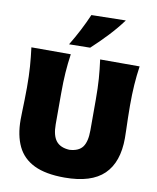

<svg xmlns="http://www.w3.org/2000/svg" viewBox="-103 -1047 933 1140"><g transform="rotate(10 363.5 -477.0)"><path d="M365 14.5Q251 14.5 181.5 -19.2Q112 -53 80.5 -118.8Q49 -184.5 49 -279Q49 -297.5 50 -329.2Q51 -361 52 -399Q53 -437 53 -474Q53 -544.5 49 -599.5Q45 -654.5 37.5 -713H275Q266.5 -654.5 262.8 -599.5Q259 -544.5 259 -474V-288Q259 -220.5 284.5 -188.2Q310 -156 364.5 -153Q421 -156 444.5 -188.2Q468 -220.5 468 -288.5V-474Q468 -544.5 464 -599.5Q460 -654.5 452 -713H690Q681.5 -654.5 677.8 -599.5Q674 -544.5 674 -474Q674 -437 675 -398.2Q676 -359.5 677 -327.5Q678 -295.5 678 -278.5Q678 -133 602 -59.2Q526 14.5 365 14.5ZM254.5 -769.5Q313 -865.5 355 -963.5L562 -967.5Q524.5 -916.5 478.2 -867.2Q432 -818 381.5 -771.5Z"/></g></svg>

Font: Commissioner Flair ExtraBold
Style: Regular
Weight: 800
Designer: Kostas Bartsokas
Foundry: Kostas Bartsokas
Version: Version 1.000; ttfautohint (v1.8.3)